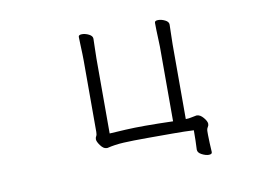

<svg xmlns="http://www.w3.org/2000/svg" viewBox="-67 -586 1134 803"><g transform="rotate(-10 500.0 -185.0)"><path d="M773 102Q773 111 759 111Q746 111 729.5 102.5Q713 94 713 81V80Q714 63 714.5 42Q715 21 715 -1Q679 -3 625.5 -3Q572 -3 519 -3Q455 -3 417 -1Q379 1 347 9H343Q330 9 317.5 -8Q305 -25 305 -35Q305 -42 308.5 -47.5Q312 -53 312 -65V-367Q312 -377 311.5 -396.5Q311 -416 310 -437Q309 -458 309 -469Q309 -478 324 -478Q338 -478 353 -470.5Q368 -463 368 -451Q368 -439 367 -412Q366 -385 366 -367V-49Q396 -51 434.5 -53Q473 -55 518 -55Q545 -55 574 -54.5Q603 -54 636 -53V-370Q636 -380 635 -399.5Q634 -419 633.5 -440Q633 -461 633 -472Q633 -481 648 -481Q662 -481 677 -473.5Q692 -466 692 -454Q692 -442 691 -415Q690 -388 690 -370V-53Q703 -53 715.5 -56Q728 -59 736 -60H738Q752 -60 765.5 -44Q779 -28 779 -17Q779 -10 774.5 -3.5Q770 3 770 15Q770 15 770 29.5Q770 44 771 64Q772 84 773 101Z"/></g></svg>

Font: Moon Stars Kai T Light
Style: Regular
Weight: 300
Designer: GuiWonder
Version: Version 1.101